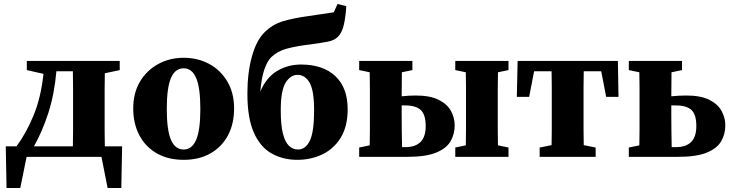

<svg xmlns="http://www.w3.org/2000/svg" viewBox="-20 -790 3688 967"><path d="M348 -273Q348 -306 348 -350Q348 -394 347 -431H264Q254 -316 223.5 -221.5Q193 -127 151 -53H347Q348 -90 348 -133.5Q348 -177 348 -210ZM115 -437V-483H583V-437L508 -421Q507 -385 507 -345Q507 -305 507 -273V-210Q507 -177 507 -133.5Q507 -90 508 -53H595L591 157H522L491 0H114L82 157H13L9 -53H63Q112 -119 149 -208.5Q186 -298 199 -418Z M905 15Q827 15 770 -17.5Q713 -50 682 -108.5Q651 -167 651 -244Q651 -321 684.5 -378Q718 -435 776 -467Q834 -499 905 -499Q976 -499 1033.5 -468Q1091 -437 1125 -379.5Q1159 -322 1159 -244Q1159 -166 1128 -108Q1097 -50 1040 -17.5Q983 15 905 15ZM905 -37Q947 -37 968 -86Q989 -135 989 -241Q989 -348 968 -397Q947 -446 905 -446Q862 -446 841 -397Q820 -348 820 -241Q820 -135 841 -86Q862 -37 905 -37Z M1477 15Q1406 15 1349 -16.5Q1292 -48 1259 -121Q1226 -194 1226 -318Q1226 -423 1248.5 -504.5Q1271 -586 1311 -626Q1353 -668 1406.5 -683.5Q1460 -699 1533 -709Q1563 -713 1597 -718.5Q1631 -724 1661 -728L1680 -770L1724 -759Q1721 -705 1711.5 -664.5Q1702 -624 1682 -605Q1663 -586 1630.5 -580Q1598 -574 1548 -567Q1472 -558 1424.5 -545Q1377 -532 1346 -502Q1326 -482 1311.5 -440.5Q1297 -399 1291 -329Q1321 -400 1375.5 -432.5Q1430 -465 1496 -465Q1607 -465 1669 -406.5Q1731 -348 1731 -240Q1731 -153 1696 -96.5Q1661 -40 1603.5 -12.5Q1546 15 1477 15ZM1481 -37Q1519 -37 1540.5 -81.5Q1562 -126 1562 -234Q1562 -335 1539 -374Q1516 -413 1479 -413Q1443 -413 1418.5 -373.5Q1394 -334 1394 -235Q1394 -160 1405 -117Q1416 -74 1435.5 -55.5Q1455 -37 1481 -37Z M2273 -437V-483H2541V-437L2488 -426Q2487 -389 2487 -347Q2487 -305 2487 -273V-210Q2487 -178 2487 -136.5Q2487 -95 2488 -58L2541 -47V0H2273V-47L2326 -58Q2327 -94 2327 -136Q2327 -178 2327 -210V-273Q2327 -305 2327 -347Q2327 -389 2326 -426ZM1789 -437V-483H2057V-437L2004 -426Q2004 -398 2003.5 -366Q2003 -334 2003 -305Q2022 -307 2039.5 -308Q2057 -309 2073 -309Q2146 -309 2189 -287.5Q2232 -266 2251 -231.5Q2270 -197 2270 -159Q2270 -115 2249.5 -79Q2229 -43 2177 -21.5Q2125 0 2029 0H1789V-47L1842 -58Q1843 -95 1843 -136.5Q1843 -178 1843 -210V-273Q1843 -305 1843 -347Q1843 -389 1842 -426ZM2003 -210Q2003 -176 2003.5 -131.5Q2004 -87 2005 -49H2022Q2071 -49 2097.5 -74.5Q2124 -100 2124 -155Q2124 -213 2099 -236Q2074 -259 2021 -259Q2017 -259 2012.5 -259Q2008 -259 2003 -259Z M2583 -302 2587 -483H3092L3095 -302H3033L3008 -431H2920Q2919 -394 2919 -350Q2919 -306 2919 -273V-210Q2919 -179 2919 -137.5Q2919 -96 2920 -59L2980 -47V0H2698V-47L2758 -59Q2759 -96 2759 -137.5Q2759 -179 2759 -210V-273Q2759 -306 2759 -350Q2759 -394 2758 -431H2670L2645 -302Z M3147 -437V-483H3415V-437L3362 -426Q3362 -398 3361.5 -366Q3361 -334 3361 -305Q3381 -307 3400.5 -308Q3420 -309 3436 -309Q3509 -309 3552 -287.5Q3595 -266 3614 -231.5Q3633 -197 3633 -159Q3633 -115 3612.5 -79Q3592 -43 3540 -21.5Q3488 0 3392 0H3147V-47L3200 -58Q3201 -95 3201 -136.5Q3201 -178 3201 -210V-273Q3201 -305 3201 -347Q3201 -389 3200 -426ZM3361 -210Q3361 -176 3361.5 -131.5Q3362 -87 3363 -49H3385Q3434 -49 3460.5 -74.5Q3487 -100 3487 -155Q3487 -213 3462.5 -236Q3438 -259 3384 -259Q3378 -259 3372.5 -259Q3367 -259 3361 -259Z"/></svg>

Font: Source Serif Pro
Style: Bold
Weight: 700
Designer: Frank Grießhammer
Foundry: Adobe Systems Incorporated
Version: Version 3.001;hotconv 1.0.111;makeotfexe 2.5.65597